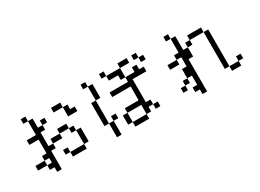

<svg xmlns="http://www.w3.org/2000/svg" viewBox="-29 -1473 3059 2258"><g transform="rotate(-30 1500.0 -344.0)"><path d="M312.5 -687.5H250V-750H312.5ZM125 -187.5H250V-125H125ZM187.5 -500H312.5V-687.5H375V-562.5H437.5V-500H375V-312.5H437.5V-250H375V0H312.5V-62.5H250V-125H312.5V-187.5H250V-250H312.5V-437.5H187.5ZM437.5 -375H562.5V-312.5H437.5ZM437.5 -625H500V-562.5H437.5ZM500 -187.5H562.5V-125H500ZM562.5 -125H750V-62.5H562.5ZM562.5 -437.5H687.5V-375H562.5ZM625 -687.5H750V-625H625ZM687.5 -375H750V-312.5H687.5ZM750 -312.5H812.5V-125H750ZM750 -625H812.5V-562.5H875V-500H750Z M1125 -687.5H1062.5V-750H1125ZM1062.5 -500H1125V-187.5H1062.5ZM1125 -187.5H1187.5V0H1125ZM1125 -687.5H1187.5V-500H1125ZM1187.5 -250H1250V-187.5H1187.5ZM1312.5 -187.5H1375V-62.5H1312.5ZM1312.5 -500H1562.5V-562.5H1687.5V-625H1750V-562.5H1812.5V-500H1625V-187.5H1687.5V-125H1625V-62.5H1562.5V-187.5H1375V-250H1562.5V-437.5H1312.5ZM1312.5 -750H1375V-687.5H1312.5ZM1375 -62.5H1562.5V0H1375ZM1375 -687.5H1562.5V-562.5H1500V-625H1375ZM1562.5 -750H1687.5V-687.5H1562.5ZM1687.5 -125H1750V-62.5H1687.5ZM1750 -750H1812.5V-687.5H1750ZM1812.5 -687.5H1875V-625H1812.5Z M2250 -687.5H2187.5V-750H2250ZM2062.5 -125H2125V-62.5H2062.5ZM2062.5 -437.5H2187.5V-375H2062.5ZM2125 -187.5H2187.5V-125H2125ZM2187.5 -62.5H2250V-187.5H2187.5V-312.5H2250V-437.5H2187.5V-500H2250V-687.5H2312.5V-500H2375V-375H2312.5V62.5H2250V0H2187.5ZM2375 -562.5H2437.5V-500H2375ZM2437.5 -625H2625V-562.5H2437.5ZM2625 -562.5H2687.5V-62.5H2625ZM2687.5 -62.5H2812.5V0H2687.5ZM2812.5 -125H2875V-62.5H2812.5Z"/></g></svg>

Font: 寒蝉点阵体 16px
Style: Regular
Weight: 400
Designer: Designed by Warren2060
Foundry: ChillType
Version: Version 1.000